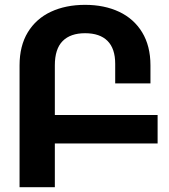

<svg xmlns="http://www.w3.org/2000/svg" viewBox="-20 -780 704 800"><path d="M636.7 -182.1H208.5V0H61.5V-507.8Q61.5 -588.9 95.9 -645.5Q130.4 -702.1 192.1 -731Q253.9 -759.8 334.5 -759.8Q414.6 -759.8 476.1 -731Q537.6 -702.1 572.3 -645.3Q606.9 -588.4 606.9 -507.8V-432.6H460V-514.2Q460 -577.6 428 -609.6Q396 -641.6 334.5 -641.6Q273.4 -641.6 241 -608.9Q208.5 -576.2 208.5 -507.8V-300.8H636.7Z"/></svg>

Font: Mardoto
Style: Bold
Weight: 700
Designer: Christian Robertson, Vahan Hovhannisyan
Foundry: Google
Version: Version 1.000